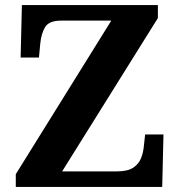

<svg xmlns="http://www.w3.org/2000/svg" viewBox="-20 -734 706 754"><path d="M42 0V-50L417 -653H220Q173 -653 157.5 -628Q142 -603 138 -562L133 -508H61L66 -714H600V-663L224 -61H440Q481 -61 503 -75.5Q525 -90 534 -113Q543 -136 545 -161L550 -206H622L617 0Z"/></svg>

Font: Noto Serif Armenian
Style: Regular
Weight: 400
Designer: Monotype Design Team
Foundry: Monotype Imaging Inc.
Version: Version 2.007